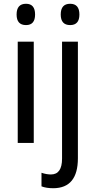

<svg xmlns="http://www.w3.org/2000/svg" viewBox="-20 -758 509 1018"><path d="M352 -625Q401 -625 401 -681Q401 -738 352 -738Q302 -738 302 -681Q302 -625 352 -625ZM68 -681Q68 -625 118 -625Q166 -625 166 -681Q166 -738 118 -738Q68 -738 68 -681ZM74 -537V0H159V-537ZM393 81V-537H309V83Q309 167 250 167Q226 167 200 158V230Q225 240 263 240Q393 239 393 81Z"/></svg>

Font: Noto Sans UI SemiCondensed
Style: Regular
Weight: 400
Width: 4
Designer: Monotype Design Team
Foundry: Monotype Imaging Inc.
Version: 1.001